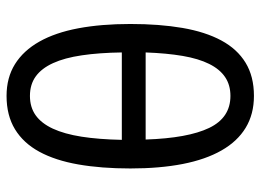

<svg xmlns="http://www.w3.org/2000/svg" viewBox="-128 -684 821 606"><g transform="rotate(90 283.0 -380.5)"><path d="M511.2 -380.9Q511.2 -289.1 498.5 -216.6Q485.8 -144 458.5 -93.8Q431.2 -43.5 387.5 -16.8Q343.8 9.8 282.2 9.8Q224.6 9.8 181.9 -16.8Q139.2 -43.5 110.8 -93.8Q82.5 -144 68.8 -216.6Q55.2 -289.1 55.2 -380.9Q55.2 -472.7 67.6 -545.2Q80.1 -617.7 107.2 -668Q134.3 -718.3 177.5 -744.6Q220.7 -771 282.2 -771Q339.8 -771 382.8 -744.9Q425.8 -718.8 454.3 -668.7Q482.9 -618.7 497.1 -546.1Q511.2 -473.6 511.2 -380.9ZM282.2 -64Q317.9 -64 343.3 -82Q368.7 -100.1 385.5 -136.2Q402.3 -172.4 410.9 -226.8Q419.4 -281.2 420.9 -354H145Q146 -282.2 154.1 -227.8Q162.1 -173.3 178.7 -137Q195.3 -100.6 220.7 -82.3Q246.1 -64 282.2 -64ZM282.2 -696.8Q247.6 -696.8 222.7 -679.9Q197.8 -663.1 181.2 -629.6Q164.6 -596.2 156 -546.1Q147.5 -496.1 145 -429.2H419.9Q415.5 -562.5 383.3 -629.6Q351.1 -696.8 282.2 -696.8Z"/></g></svg>

Font: Genotype
Style: Regular
Weight: 400
Foundry: Ascender Corporation
Version: Version 1.00